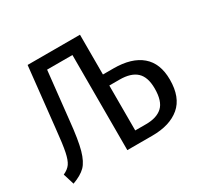

<svg xmlns="http://www.w3.org/2000/svg" viewBox="-148 -873 1112 1070"><g transform="rotate(-30 408.0 -338.5)"><path d="M792 -222Q792 -108 728 -54Q664 0 551 0H390V-612H227L194 -306Q182 -185 165 -124.5Q148 -64 120 -36Q92 -8 37 12L15 -59Q46 -73 61 -94.5Q76 -116 85.5 -162Q95 -208 105 -308L146 -689H483V-433H551Q667 -433 729.5 -380Q792 -327 792 -222ZM694 -221Q694 -295 658 -328.5Q622 -362 549 -362H483V-73H553Q622 -73 658 -106.5Q694 -140 694 -221Z"/></g></svg>

Font: Fira Sans Condensed
Style: Regular
Weight: 400
Width: 3
Designer: bBox Type GmbH & Carrois Corporate GbR & Edenspiekermann AG
Foundry: bBox Type GmbH & Carrois Corporate GbR & Edenspiekermann AG
Version: Version 4.301